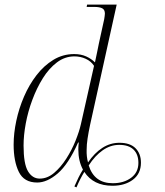

<svg xmlns="http://www.w3.org/2000/svg" viewBox="-20 -780 716 831"><path d="M467 24Q384 24 345 -36Q327 -7 311 31L302 27Q311 6 320 -12Q329 -30 339 -46Q319 -83 319 -133Q319 -149 321 -163H318Q276 -69 230 -29.5Q184 10 141 10Q84 10 61.5 -36Q39 -82 39 -154Q39 -203 50.5 -257Q62 -311 84 -362Q106 -413 138 -454.5Q170 -496 211 -521Q252 -546 301 -546Q330 -546 352.5 -536Q375 -526 391 -510Q396 -531 400 -552.5Q404 -574 408 -592L431 -697Q432 -704 433 -710.5Q434 -717 434 -721Q434 -738 422.5 -744Q411 -750 389 -750H355L357 -760H485L370 -240Q363 -207 359 -180.5Q355 -154 355 -132Q354 -102 361 -77Q389 -118 423 -140Q457 -162 497 -162Q543 -162 566.5 -138.5Q590 -115 590 -76Q590 -28 555 -2Q520 24 467 24ZM152 -7Q185 -7 214 -31.5Q243 -56 267 -93.5Q291 -131 307 -171Q323 -211 330 -242L387 -495Q374 -515 351 -525.5Q328 -536 302 -536Q261 -536 226.5 -510Q192 -484 165.5 -441.5Q139 -399 120 -348Q101 -297 91.5 -245.5Q82 -194 82 -150Q82 -71 101 -39Q120 -7 152 -7ZM468 13Q516 13 547.5 -10.5Q579 -34 579 -75Q579 -112 558 -132.5Q537 -153 496 -153Q458 -153 424.5 -129.5Q391 -106 364 -64Q388 13 468 13Z"/></svg>

Font: Noto Serif Display SemiCondensed ExtraLight
Style: Italic
Weight: 200
Width: 4
Italic angle: -12°
Designer: Monotype Design Team
Foundry: Monotype Imaging Inc.
Version: Version 2.009